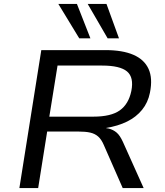

<svg xmlns="http://www.w3.org/2000/svg" viewBox="-20 -961 845 981"><path d="M79 0 191 -705H519Q606 -705 661.5 -681Q717 -657 739 -609Q761 -561 746 -487Q736 -437 706 -400Q676 -363 629.5 -340Q583 -317 521 -307L524 -306L536 -304Q559 -298 576 -283.5Q593 -269 608 -236L714 0H607L510 -221Q498 -249 481.5 -263.5Q465 -278 441 -283.5Q417 -289 378 -289H221L175 0ZM232 -365H457Q547 -365 592 -397Q637 -429 651 -496Q665 -566 629 -596Q593 -626 502 -626H274ZM530 -765 428 -941H524L588 -765ZM385 -765 278 -941H373L442 -765Z"/></svg>

Font: Nunito Sans 7pt SemiExpanded
Style: Italic
Weight: 400
Width: 6
Italic angle: -9°
Designer: Vernon Adams
Foundry: Vernon Adams
Version: Version 3.101;gftools[0.9.27]